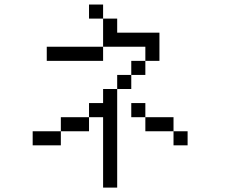

<svg xmlns="http://www.w3.org/2000/svg" viewBox="-20 -770 1040 852"><path d="M812.5 -125V-187.5H750V-125ZM437.5 -250V62.5H500V-375H437.5V-312.5H375V-250H250V-187.5H125V-125H250V-187.5H375V-250ZM750 -187.5V-250H625V-187.5ZM625 -250V-312.5H562.5V-250ZM500 -375H562.5V-437.5H500ZM562.5 -437.5H625V-500H562.5ZM625 -500H687.5Q687.5 -500 687.5 -625H500V-687.5H437.5Q437.5 -687.5 437.5 -562.5H187.5V-500H437.5V-562.5H625ZM437.5 -687.5V-750H375V-687.5Z"/></svg>

Font: Unifont
Style: Regular
Weight: 500
Version: Version 15.1.04